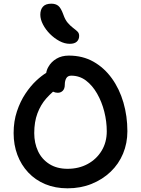

<svg xmlns="http://www.w3.org/2000/svg" viewBox="-20 -1013 767 1043"><path d="M347 10Q280 10 226 -12.5Q172 -35 133.5 -76Q95 -117 74.5 -171.5Q54 -226 54 -290Q54 -354 72 -408Q90 -462 118 -504Q146 -546 177 -575Q206 -602 231 -617Q234 -635 243 -650Q258 -677 286.5 -694Q315 -711 354 -711Q429 -711 487.5 -678Q546 -645 587.5 -587.5Q629 -530 650.5 -456Q672 -382 672 -300Q672 -235 648.5 -178.5Q625 -122 581 -80Q537 -38 477.5 -14Q418 10 347 10ZM268 -515Q249 -498 231 -478Q201 -444 183.5 -397.5Q166 -351 166 -290Q166 -236 186.5 -192Q207 -148 248 -122Q289 -96 347 -96Q408 -96 456 -122Q504 -148 532 -194Q560 -240 560 -300Q560 -353 546.5 -406.5Q533 -460 507.5 -504.5Q482 -549 447 -575.5Q412 -602 367 -602Q348 -602 340 -588Q332 -574 332 -553Q332 -531 321 -520Q310 -509 294 -509Q281 -509 268 -515ZM359 -775Q331 -775 303 -790Q275 -805 251.5 -828.5Q228 -852 213.5 -880Q199 -908 199 -933Q199 -961 213.5 -977Q228 -993 259 -993Q282 -993 296.5 -981.5Q311 -970 324 -934Q334 -905 348.5 -888.5Q363 -872 377 -861.5Q391 -851 400.5 -842Q410 -833 410 -818Q410 -799 397.5 -787Q385 -775 359 -775Z"/></svg>

Font: Shantell Sans Light Medium
Style: Regular
Weight: 500
Version: Version 1.008;[ac192a2d6]